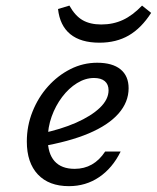

<svg xmlns="http://www.w3.org/2000/svg" viewBox="-20 -648 555 680"><path d="M224.2 11.3Q153.2 11.3 114.1 -30.2Q75 -71.8 75 -146.8Q75 -202.4 95.2 -252.8Q115.3 -303.2 150 -341.9Q184.7 -380.6 229.4 -403.2Q274.2 -425.8 324.2 -425.8Q378.2 -425.8 406.9 -402.4Q435.5 -379 435.5 -335.5Q435.5 -286.3 399.6 -245.6Q363.7 -204.8 294 -175.4Q224.2 -146 123.4 -129L124.2 -175Q195.2 -189.5 249.2 -213.3Q303.2 -237.1 333.9 -266.5Q364.5 -296 364.5 -328.2Q364.5 -349.2 351.2 -360.5Q337.9 -371.8 312.9 -371.8Q282.3 -371.8 252.8 -353.6Q223.4 -335.5 200 -304.4Q176.6 -273.4 162.9 -235.1Q149.2 -196.8 149.2 -155.6Q149.2 -104 173.4 -77Q197.6 -50 244.4 -50Q278.2 -50 305.2 -65.3Q332.3 -80.6 352.4 -111.3H407.3Q378.2 -52.4 331 -20.6Q283.9 11.3 224.2 11.3ZM332.3 -496.8Q266.1 -496.8 229 -527Q191.9 -557.3 185.5 -616.1L225.8 -628.2Q246 -591.9 272.6 -576.6Q299.2 -561.3 338.7 -561.3Q380.6 -561.3 415.3 -577.4Q450 -593.5 483.1 -628.2L515.3 -602.4Q480.6 -548.4 436.3 -522.6Q391.9 -496.8 332.3 -496.8Z"/></svg>

Font: Playfair 5pt SemiExpanded Light
Style: Italic
Weight: 300
Width: 6
Italic angle: -15.6°
Designer: Claus Eggers Sørensen
Foundry: Claus Eggers Sørensen
Version: Version 2.203